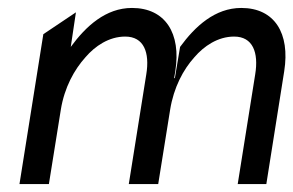

<svg xmlns="http://www.w3.org/2000/svg" viewBox="-20 -463 738 483"><path d="M29 0H103L133 -187C142 -243 167 -288 195 -319C219 -347 254 -371 295 -371C342 -371 357 -331 348 -276L304 0H376H378L408 -187C417 -243 441 -288 469 -319C493 -347 528 -371 569 -371C616 -371 631 -331 622 -276L578 0H650L695 -284C710 -379 671 -443 587 -443C521 -443 471 -397 433 -345L420 -267L418 -266L421 -284C436 -379 396 -443 312 -443C246 -443 196 -397 158 -345L171 -432L89 -377Z"/></svg>

Font: Charger Sport
Style: NrwObl
Weight: 400
Designer: Jasper
Foundry: Cannot Into Space Fonts
Version: Version 1.1